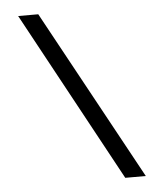

<svg xmlns="http://www.w3.org/2000/svg" viewBox="-53 -771 705 827"><g transform="rotate(-5 300.0 -358.0)"><path d="M455.1 9.8 56.2 -724.6H143.1L543.9 9.8Z"/></g></svg>

Font: Cousine
Style: Regular
Weight: 400
Monospace: yes
Designer: Steve Matteson
Foundry: Ascender Corporation
Version: Version 1.20